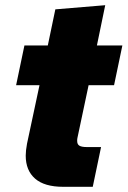

<svg xmlns="http://www.w3.org/2000/svg" viewBox="-20 -719 491 739"><path d="M79 -120Q79 -139 84 -166L132 -391H42L74 -544H164L193 -683L385 -699L353 -544H451L419 -391H321L278 -188Q277 -184 277 -177Q277 -163 286 -158Q295 -153 314 -153H369L337 0H223Q151 0 115 -31.5Q79 -63 79 -120Z"/></svg>

Font: Mona Sans Black
Style: Italic
Weight: 900
Italic angle: -11.7°
Designer: Deni Anggara
Foundry: GitHub
Version: Version 2.000